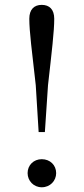

<svg xmlns="http://www.w3.org/2000/svg" viewBox="-20 -692 348 800"><path d="M206 -613.7C206 -652.6 186 -671.7 154 -671.7C122.1 -671.7 102.1 -652.6 102.1 -613.7C102.1 -561.7 113 -478.7 129 -336.7L141 -141.7H167L180 -336.7C196 -478.7 206 -561.7 206 -613.7ZM95 29.3C95 61.3 120 88.3 154 88.3C189 88.3 214 61.3 214 29.3C214 -3.7 189 -28.7 154 -28.7C120 -28.7 95 -3.7 95 29.3Z"/></svg>

Font: YuFanDanQingSong
Style: Regular
Weight: 100
Foundry: 余繁
Version: Version 1.0